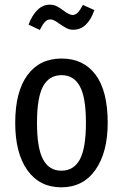

<svg xmlns="http://www.w3.org/2000/svg" viewBox="-20 -788 525 820"><path d="M440 -264Q440 -137 387.5 -62.5Q335 12 242 12Q149 12 97 -61Q45 -134 45 -263Q45 -396 97 -467Q149 -538 243 -538Q337 -538 388.5 -468.5Q440 -399 440 -264ZM138 -263Q138 -155 164 -107Q190 -59 242 -59Q295 -59 321 -107Q347 -155 347 -264Q347 -372 321 -419.5Q295 -467 243 -467Q190 -467 164 -419.5Q138 -372 138 -263ZM233 -687Q224 -694 214 -699.5Q204 -705 195 -705Q182 -705 172 -694.5Q162 -684 150 -660L102 -683Q117 -723 140 -745.5Q163 -768 192 -768Q209 -768 222 -761.5Q235 -755 251 -743Q276 -724 290 -724Q302 -724 312 -734Q322 -744 334 -767L383 -745Q354 -661 293 -661Q277 -661 264.5 -667.5Q252 -674 233 -687Z"/></svg>

Font: Fira Sans Extra Condensed
Style: Regular
Weight: 400
Width: 1
Designer: Carrois Corporate & Edenspiekermann AG
Foundry: Carrois Corporate GbR & Edenspiekermann AG
Version: Version 4.203